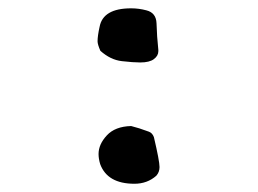

<svg xmlns="http://www.w3.org/2000/svg" viewBox="-20 -551 626 466"><path d="M320.3 -399.4Q303.2 -399.4 275.6 -402.6Q248 -405.8 223.6 -427.7Q216.8 -443.4 216.8 -450.7Q216.8 -463.9 221.7 -485.8Q230 -530.8 298.3 -530.8Q316.9 -530.8 335.4 -525.9Q358.9 -520 359.9 -494.6Q360.8 -462.4 364.3 -429.7V-426.8Q364.3 -415.5 353.5 -407.5Q342.8 -399.4 320.3 -399.4ZM306.2 -105Q240.7 -105 223.1 -152.8Q219.2 -166 219.2 -177.2Q219.2 -200.7 239.3 -222.4Q259.3 -244.1 298.3 -245.1Q316.4 -240.7 341.3 -231.4Q349.6 -228.5 353.5 -218.3Q367.2 -160.2 367.2 -145.5Q367.2 -133.3 359.4 -124.5Q337.4 -105 306.2 -105Z"/></svg>

Font: X Typewriter
Style: Regular
Weight: 400
Monospace: yes
Designer: GGBot
Version: 0.50